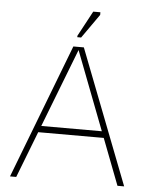

<svg xmlns="http://www.w3.org/2000/svg" viewBox="-52 -758 620 801"><g transform="rotate(5 258.0 -357.5)"><path d="M20 0 236 -563H280L498 0H470L259 -550L46 0ZM115 -194 126 -221H391L402 -194ZM265 -603H249V-609L306 -715H336V-704Z"/></g></svg>

Font: Darker Grotesque Light
Style: Regular
Weight: 300
Designer: Gabriel Lam
Foundry: TypeRant
Version: Version 1.000;gftools[0.9.28]